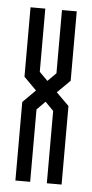

<svg xmlns="http://www.w3.org/2000/svg" viewBox="-46 -601 303 631"><g transform="rotate(5 105.5 -285.5)"><path d="M29.2 -571.4H77.9V-362.8L105.4 -335.3L132.9 -362.8V-571.4H181.6V-342.4L139.5 -300.7L181.6 -259.1V0H132.9V-238.7L105.4 -266.6L77.9 -238.7V0H29.2V-259.1L70.8 -300.7L29.2 -342.4Z"/></g></svg>

Font: Marapfhont
Style: Book
Weight: 400
Version: Version 0.15